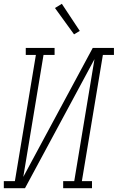

<svg xmlns="http://www.w3.org/2000/svg" viewBox="-54 -986 617 1006"><path d="M-34 0V-37H24L134 -698H81V-735H232V-698H174L68 -59L432 -735H543V-698H485L375 -37H428V0H277V-37H335L441 -676L77 0ZM334 -806 234 -944 270 -966 364 -824Z"/></svg>

Font: Iosevka Slab XLtObl
Style: Regular
Weight: 200
Italic angle: -9°
Monospace: yes
Designer: Belleve Invis
Foundry: Belleve Invis
Version: Version 11.1.1; ttfautohint (v1.8.3)